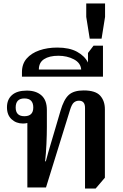

<svg xmlns="http://www.w3.org/2000/svg" viewBox="-20 -1076 705 1102"><path d="M468 6V-457Q468 -498 433 -498Q417 -498 404.5 -488Q392 -478 382 -445L244 0H137V-370Q126 -367 112 -367Q73 -367 46.5 -391.5Q20 -416 20 -460Q20 -505 49 -530.5Q78 -556 134 -556Q187 -556 218 -528.5Q249 -501 249 -445V-347Q249 -305 246.5 -249.5Q244 -194 239 -150H243Q257 -203 269.5 -244Q282 -285 297 -337L327 -439Q346 -505 374.5 -531Q403 -557 460 -557Q528 -557 555 -527Q582 -497 582 -449V-56L529 6ZM120 -409Q171 -409 171 -459Q171 -511 120 -511Q70 -511 70 -459Q70 -409 120 -409Z M106 -636V-662Q106 -709 133 -740Q160 -771 206 -787Q252 -803 309 -803Q378 -803 422 -779Q466 -755 485 -717V-772L517 -814H571V-636ZM203 -677H446Q443 -715 404 -735.5Q365 -756 315 -756Q263 -756 233 -736.5Q203 -717 203 -677Z M495 -854 475 -979V-1056H583V-979L563 -854Z"/></svg>

Font: Noto Serif Thai SemiBold
Style: Regular
Weight: 600
Designer: Monotype Design Team
Foundry: Monotype Imaging Inc.
Version: Version 2.001; ttfautohint (v1.8.4.7-5d5b)